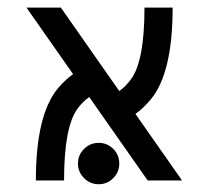

<svg xmlns="http://www.w3.org/2000/svg" viewBox="-20 -469 542 499"><path d="M290 -232.4Q306.2 -243.7 319.8 -262.2Q355.5 -309.1 355.5 -449.2H428.7Q428.7 -278.8 371.6 -210.4Q353 -188 332 -172.9L453.1 0H363.8L211.9 -216.8Q195.8 -205.6 182.1 -187.5Q146.5 -140.1 146.5 0H73.2Q73.2 -170.4 130.4 -239.3Q148.9 -261.2 169.9 -276.4L48.8 -449.2H138.2ZM236.3 9.8Q214.4 9.8 198.5 -6.1Q182.6 -22 182.6 -43.9Q182.6 -66.4 198.5 -82Q214.4 -97.7 236.3 -97.7Q258.8 -97.7 274.4 -82Q290 -66.4 290 -43.9Q290 -22 274.4 -6.1Q258.8 9.8 236.3 9.8Z"/></svg>

Font: Catrinity
Style: Regular
Weight: 400
Designer: Alexander Lange
Foundry: High-Logic / Made with FontCreator
Version: Version 2.090;May 20, 2024;FontCreator 15.0.0.2974 64-bit